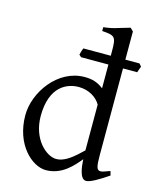

<svg xmlns="http://www.w3.org/2000/svg" viewBox="-116 -836 751 929"><g transform="rotate(15 260.0 -371.0)"><path d="M112 -232C112 -382 197 -415 254 -415C304 -415 345 -390 364 -356V-127L334 -99C311 -79 276 -50 238 -50C188 -50 112 -116 112 -232ZM513 -41 507 -62C485 -54 470 -48 460 -48C441 -48 437 -66 437 -124V-557H508L519 -588L508 -601H437V-742L422 -757L364 -740C344 -733 320 -728 293 -725V-706C359 -701 364 -697 364 -622V-601H227C222 -591 220 -582 216 -567L227 -557H364V-438C334 -461 307 -469 269 -469C135 -469 39 -331 39 -217C39 -69 134 15 203 15C283 15 333 -44 365 -83C367 -47 373 15 405 15C426 15 469 -11 513 -41Z"/></g></svg>

Font: Temporarium
Style: Regular
Weight: 400
Version: Version 1.1